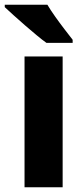

<svg xmlns="http://www.w3.org/2000/svg" viewBox="-37 -786 349 806"><path d="M226 0H66V-549H226ZM162 -766Q175 -744 194.5 -716.5Q214 -689 234 -663Q254 -637 268 -619V-606H158Q141 -618 117 -638Q93 -658 67.5 -680Q42 -702 19.5 -722.5Q-3 -743 -17 -756V-766Z"/></svg>

Font: Noto Sans Arabic SemCond ExtBd
Style: Regular
Weight: 800
Width: 4
Designer: Monotype Design Team, Nadine Chahine, Nizar Qandah and Khaled Hosny
Foundry: Monotype Imaging Inc.
Version: Version 2.012; ttfautohint (v1.8.4.7-5d5b)